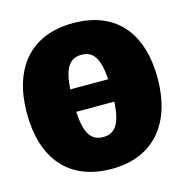

<svg xmlns="http://www.w3.org/2000/svg" viewBox="-109 -820 907 943"><g transform="rotate(-15 345.0 -348.5)"><path d="M345 -719C127 -719 12 -576 12 -350C12 -119 127 22 345 22C562 22 677 -125 677 -350C677 -581 562 -719 345 -719ZM345 -558C404 -558 434 -517 441 -408H248C255 -517 285 -558 345 -558ZM345 -140C283 -140 254 -184 248 -294H442C435 -184 407 -140 345 -140Z"/></g></svg>

Font: Fira Sans Ultra
Style: Regular
Weight: 950
Designer: Carrois Corporate & Edenspiekermann AG
Foundry: Carrois Corporate GbR & Edenspiekermann AG
Version: Version 4.203;PS 004.203;hotconv 1.0.88;makeotf.lib2.5.64775